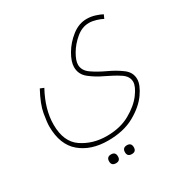

<svg xmlns="http://www.w3.org/2000/svg" viewBox="-167 -509 960 996"><g transform="rotate(-30 313.5 -10.5)"><path d="M269 230Q362 230 426.5 194Q491 158 524.5 110.5Q558 63 558 28Q558 -12 523.5 -38Q489 -64 443.5 -85Q398 -106 363.5 -130Q329 -154 329 -189Q329 -214 351 -251.5Q373 -289 409 -319Q445 -349 486 -349Q506 -349 529 -342Q552 -335 566 -327L576 -349Q562 -357 537 -365Q512 -373 486 -373Q439 -373 397.5 -340.5Q356 -308 330.5 -264.5Q305 -221 305 -188Q305 -145 339.5 -117.5Q374 -90 419 -69Q464 -48 498.5 -25.5Q533 -3 533 30Q533 58 502 99.5Q471 141 413 173.5Q355 206 275 206Q191 206 127.5 163Q64 120 64 17Q64 -74 118 -173L96 -182Q57 -110 48.5 -60Q40 -10 40 13Q40 123 103.5 176.5Q167 230 269 230ZM271 326Q271 299 245 299Q218 299 218 326Q218 352 245 352Q271 352 271 326ZM366 326Q366 299 340 299Q313 299 313 326Q313 352 340 352Q366 352 366 326Z"/></g></svg>

Font: Noto Sans Arabic Condensed Thin
Style: Regular
Weight: 250
Width: 3
Designer: Nadine Chahine
Foundry: Monotype Imaging Inc.
Version: 1.001